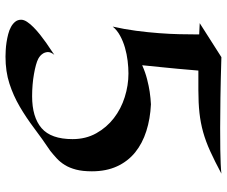

<svg xmlns="http://www.w3.org/2000/svg" viewBox="-82 -470 809 684"><g transform="rotate(90 322.0 -128.5)"><path d="M590.8 -51.8Q590.8 -18.6 584.7 4.6Q578.6 27.8 568.4 44.4Q558.1 61 544.9 73.2Q531.7 85.4 518.1 96.2Q474.6 125.5 436.8 154.1Q398.9 182.6 360.1 205.3Q321.3 228 278.3 241.9Q235.4 255.9 182.1 255.9Q172.4 255.9 158.9 255.1Q145.5 254.4 131.1 252.2Q116.7 250 102.3 246.3Q87.9 242.7 76.4 236.3Q64.9 230 57.9 221.2Q50.8 212.4 50.8 200.2Q50.8 190.4 58.3 179Q65.9 167.5 77.9 155.8Q89.8 144 104.2 132.6Q118.7 121.1 132.6 111.3Q146.5 101.6 158.2 94Q169.9 86.4 175.8 82Q165 95.7 166 106.2Q167 116.7 172.4 124Q178.2 132.8 189.9 139.2Q198.2 143.6 212.4 147.5Q226.6 151.4 244.4 154.5Q262.2 157.7 282.5 159.4Q302.7 161.1 323.2 161.1Q397.9 161.1 437 127.4Q476.1 93.8 476.1 17.1Q476.1 -30.3 455.3 -67.4Q434.6 -104.5 401.4 -130.1Q368.2 -155.8 326.4 -168.9Q284.7 -182.1 242.2 -182.1Q221.2 -182.1 197.3 -179.2Q173.3 -176.3 150.4 -169.7Q127.4 -163.1 107.7 -152.3Q87.9 -141.6 75.2 -126Q84.5 -166.5 90.1 -209Q95.7 -251.5 98.6 -290.8Q101.6 -330.1 102.3 -363.5Q103 -397 103 -418.9V-434.1L63 -436L184.1 -513.2Q265.6 -510.7 327.9 -509.8Q390.1 -508.8 436 -508.8Q482.4 -508.8 513.4 -509.3Q544.4 -509.8 563.5 -510.7Q585.9 -511.7 599.1 -513.2Q554.2 -489.3 519.3 -473.4Q484.4 -457.5 451.2 -448.2Q418 -439 382.8 -435.1Q347.7 -431.2 301.8 -431.2H231.9Q225.1 -349.1 220 -301.3Q214.8 -253.4 212.9 -231Q237.8 -242.2 262.7 -248.5Q287.6 -254.9 307.6 -257.8Q331.1 -261.2 352.1 -262.2Q403.8 -259.8 447.5 -245.8Q491.2 -231.9 523.2 -206.1Q555.2 -180.2 573 -141.6Q590.8 -103 590.8 -51.8Z"/></g></svg>

Font: Eagle Lake
Style: Regular
Weight: 400
Designer: Astigmatic (AOETI)
Foundry: Astigmatic (AOETI)
Version: Version 1.000